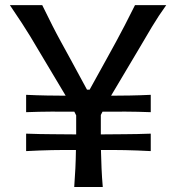

<svg xmlns="http://www.w3.org/2000/svg" viewBox="-20 -748 705 768"><path d="M276.9 0Q279.8 -38.6 281.5 -74.5Q283.2 -110.4 283.7 -147.9Q235.4 -148.4 187.5 -147.5Q139.6 -146.5 84.5 -143.6V-213.4Q139.6 -211.4 188 -211.2Q236.3 -210.9 284.7 -210.4V-286.6L277.3 -301.3Q231 -301.8 184.3 -301.5Q137.7 -301.3 84.5 -299.3V-368.7Q127 -366.7 167 -366Q207 -365.2 242.7 -365.2L130.4 -553.2Q115.7 -578.6 101.3 -602.1Q86.9 -625.5 67.9 -655Q48.8 -684.6 19.5 -727.5H148.9Q171.9 -680.2 189.5 -645.8Q207 -611.3 224.1 -580.3Q241.2 -549.3 261.7 -511.7L328.1 -389.2H338.4L406.7 -512.7Q427.2 -549.8 444.1 -580.8Q460.9 -611.8 478.8 -646.2Q496.6 -680.7 520 -727.5H645Q614.7 -685.5 587.6 -640.4Q560.5 -595.2 536.1 -553.2L424.3 -365.2Q460.4 -365.2 500.2 -366Q540 -366.7 583 -368.7V-299.3Q529.8 -301.3 483.2 -301.5Q436.5 -301.8 390.1 -301.3L383.3 -288.1V-210.4Q431.6 -210.9 479.7 -211.2Q527.8 -211.4 583 -213.4V-143.6Q528.3 -146.5 480.2 -147.5Q432.1 -148.4 383.8 -147.9Q384.8 -110.4 386.2 -74.5Q387.7 -38.6 391.1 0Z"/></svg>

Font: Pinar Medium
Style: Regular
Weight: 500
Designer: Amin Abedi
Version: Version 3.000